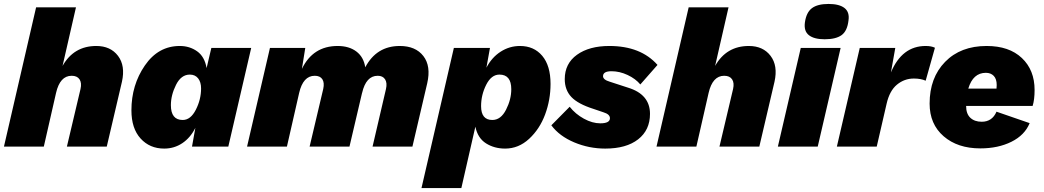

<svg xmlns="http://www.w3.org/2000/svg" viewBox="-30 -743 5289 973"><path d="M458 -510Q530 -510 568 -460Q606 -410 588 -329L511 0H309L378 -292Q385 -323 373 -341Q361 -359 333 -359Q274 -359 254 -272L192 0H-10L153 -706H355L287 -409Q344 -510 458 -510Z M802 10Q729 10 682.5 -41Q636 -92 636 -184Q636 -312 704 -411Q772 -510 881 -510Q931 -510 969 -483Q1007 -456 1017 -398L1041 -500H1243L1127 0H943L960 -95Q935 -45 894 -17.5Q853 10 802 10ZM896 -135Q936 -135 962.5 -187Q989 -239 989 -295Q989 -327 974 -346Q959 -365 932 -365Q888 -365 862 -313Q836 -261 836 -210Q836 -135 896 -135Z M1996 -510Q2076 -510 2115.5 -459Q2155 -408 2135 -321L2060 0H1858L1926 -292Q1933 -323 1921.5 -341Q1910 -359 1884 -359Q1825 -359 1805 -272V-273L1741 0H1539L1608 -292Q1615 -324 1603.5 -341.5Q1592 -359 1565 -359Q1506 -359 1486 -272L1424 0H1222L1338 -500H1517L1500 -394Q1556 -510 1681 -510Q1739 -510 1776 -482Q1813 -454 1821 -402Q1878 -510 1996 -510Z M2605 -510Q2676 -510 2718 -460Q2760 -410 2760 -318Q2760 -237 2732.5 -163Q2705 -89 2651.5 -39.5Q2598 10 2530 10Q2475 10 2433 -16.5Q2391 -43 2379 -101L2308 210H2106L2270 -500H2453L2435 -400Q2462 -452 2507 -481Q2552 -510 2605 -510ZM2465 -135Q2508 -135 2534.5 -187Q2561 -239 2561 -291Q2561 -365 2501 -365Q2460 -365 2434 -313.5Q2408 -262 2408 -205Q2408 -135 2465 -135Z M2764 -108 2857 -202Q2886 -165 2929 -141.5Q2972 -118 3012 -118Q3061 -118 3061 -144Q3061 -164 3028 -174L2978 -191Q2899 -216 2865.5 -251.5Q2832 -287 2832 -342Q2832 -421 2894 -465.5Q2956 -510 3058 -510Q3217 -510 3302 -414L3215 -315Q3191 -344 3150.5 -363Q3110 -382 3069 -382Q3026 -382 3026 -357Q3026 -339 3060 -329L3152 -299Q3264 -265 3264 -166Q3264 -84 3204 -37Q3144 10 3037 10Q2955 10 2880 -21.5Q2805 -53 2764 -108Z M3765 -510Q3837 -510 3875 -460Q3913 -410 3895 -329L3818 0H3616L3685 -292Q3692 -323 3680 -341Q3668 -359 3640 -359Q3581 -359 3561 -272L3499 0H3297L3460 -706H3662L3594 -409Q3651 -510 3765 -510Z M4149 -544Q4096 -544 4069.5 -564.5Q4043 -585 4049 -629Q4056 -680 4084.5 -701.5Q4113 -723 4169 -723Q4223 -723 4249.5 -702.5Q4276 -682 4270 -640Q4264 -586 4235 -565Q4206 -544 4149 -544ZM4230 -500 4114 0H3912L4028 -500Z M4661 -510Q4690 -510 4708 -501L4661 -334Q4637 -345 4601 -345Q4553 -345 4515.5 -314Q4478 -283 4463 -217L4413 0H4211L4327 -500H4507L4485 -376Q4541 -510 4661 -510Z M5213 -287Q5213 -238 5203 -206H4866Q4866 -166 4887.5 -146Q4909 -126 4945 -126Q4998 -126 5020 -177L5188 -119Q5163 -58 5095.5 -24.5Q5028 9 4938 9Q4823 9 4752 -52.5Q4681 -114 4681 -218Q4681 -349 4759.5 -429.5Q4838 -510 4970 -510Q5084 -510 5148.5 -449Q5213 -388 5213 -287ZM4966 -374Q4901 -374 4877 -294H5020Q5021 -300 5021 -312Q5021 -343 5006 -358.5Q4991 -374 4966 -374Z"/></svg>

Font: Elaine Sans ExtraBold
Style: Italic
Weight: 800
Italic angle: -13°
Designer: Wei Huang
Foundry: Wei Huang
Version: Version 2.001;December 24, 2019;FontCreator 12.0.0.2547 64-b